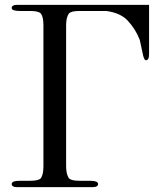

<svg xmlns="http://www.w3.org/2000/svg" viewBox="-20 -768 675 787"><path d="M591 -748V-545Q591 -521 578 -521Q572 -521 567 -539L553 -604Q536 -649 502 -685Q473 -715 416 -723H347H305Q271 -723 262 -712Q251 -696 251 -664V-86Q251 -55 262 -38Q271 -27 305 -27H347Q382 -27 382 -14Q382 -1 360 -1H49Q28 -1 28 -14Q28 -27 62 -27H104Q139 -27 148 -38Q158 -54 158 -86V-664Q158 -698 148 -712Q139 -723 104 -723H62Q28 -723 28 -735Q28 -748 49 -748Z"/></svg>

Font: GFS Gazis
Style: Regular
Weight: 400
Designer: George Matthiopoulos
Foundry: George Matthiopoulos
Version: Version 1.0